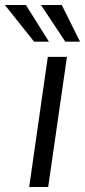

<svg xmlns="http://www.w3.org/2000/svg" viewBox="-72 -743 338 763"><path d="M44 0 118 -517H194L119.5 0ZM173.5 -723 246 -577.5H187.5L91 -723ZM31 -723 122.5 -577.5H63.5L-52.5 -723Z"/></svg>

Font: Public Sans Light
Style: Italic
Weight: 300
Italic angle: -8°
Designer: The Public Sans project authors (U.S. Web Design System). Libre Franklin designed by Pablo Impallari and Rodrigo Fuenzal
Version: Version 1.007; ttfautohint (v1.8.1) -l 8 -r 50 -G 200 -x 14 